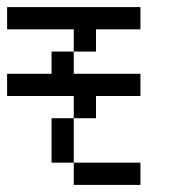

<svg xmlns="http://www.w3.org/2000/svg" viewBox="-20 -520 478 540"><path d="M187.5 0V-62.5H250V0ZM250 0V-62.5H312.5V0ZM312.5 0V-62.5H375V0ZM125 -62.5V-125H187.5V-62.5ZM125 -125V-187.5H187.5V-125ZM187.5 -187.5V-250H250V-187.5ZM0 -250V-312.5H62.5V-250ZM62.5 -250V-312.5H125V-250ZM125 -250V-312.5H187.5V-250ZM187.5 -250V-312.5H250V-250ZM250 -250V-312.5H312.5V-250ZM312.5 -250V-312.5H375V-250ZM125 -312.5V-375H187.5V-312.5ZM187.5 -375V-437.5H250V-375ZM0 -437.5V-500H62.5V-437.5ZM62.5 -437.5V-500H125V-437.5ZM125 -437.5V-500H187.5V-437.5ZM187.5 -437.5V-500H250V-437.5ZM250 -437.5V-500H312.5V-437.5ZM312.5 -437.5V-500H375V-437.5Z"/></svg>

Font: AprilSans
Style: Regular
Weight: 400
Designer: typesprite
Version: Version 1.001;PS 001.001;hotconv 1.0.88;makeotf.lib2.5.64775